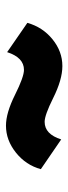

<svg xmlns="http://www.w3.org/2000/svg" viewBox="186 -607 228 640"><g transform="rotate(90 300.0 -287.0)"><path d="M398.9 -192.9Q356.4 -192.9 295.9 -223.1Q236.3 -252.9 212.9 -252.9Q171.9 -252.9 153.8 -196.8L56.2 -264.2Q70.3 -314.9 110.8 -347.9Q151.4 -380.9 200.2 -380.9Q245.6 -380.9 307.1 -350.1Q363.8 -321.8 386.2 -321.8Q427.2 -321.8 444.8 -377L543.9 -309.1Q530.3 -259.3 488.8 -226.1Q447.3 -192.9 398.9 -192.9Z"/></g></svg>

Font: Mulish ExtraBlack
Style: Regular
Weight: 1000
Designer: Vernon Adams
Foundry: Vernon Adams
Version: Version 3.603; ttfautohint (v1.8.3)